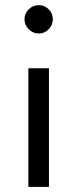

<svg xmlns="http://www.w3.org/2000/svg" viewBox="-20 -725 300 745"><path d="M75 -650Q75 -673 91.5 -689Q108 -705 130 -705Q153 -705 169 -689Q185 -673 185 -650Q185 -628 169 -611.5Q153 -595 130 -595Q108 -595 91.5 -611.5Q75 -628 75 -650ZM90 -460H170V0H90Z"/></svg>

Font: Jost*
Style: Regular
Weight: 400
Version: Version 3.7